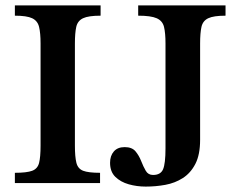

<svg xmlns="http://www.w3.org/2000/svg" viewBox="-20 -677 870 710"><path d="M350 0H35V-38Q79 -38 99 -45.5Q119 -53 124.5 -74.5Q130 -96 130 -139V-516Q130 -555 124.5 -577.5Q119 -600 99 -609.5Q79 -619 35 -619V-657H352V-619Q307 -619 287 -609.5Q267 -600 262 -577.5Q257 -555 257 -516V-139Q257 -97 262.5 -75Q268 -53 287.5 -45.5Q307 -38 350 -38ZM519 13Q486 13 456 4.5Q426 -4 406.5 -23Q387 -42 387 -75Q387 -101 401 -117Q415 -133 441 -133Q468 -133 481 -117.5Q494 -102 502 -81.5Q510 -61 519 -45.5Q528 -30 546 -30Q574 -30 583 -51Q592 -72 592 -129V-516Q592 -555 586.5 -577.5Q581 -600 559.5 -609.5Q538 -619 491 -619V-657H814V-619Q770 -619 750 -609.5Q730 -600 725 -577.5Q720 -555 720 -516V-160Q720 -105 702.5 -71Q685 -37 656 -18.5Q627 0 591.5 6.5Q556 13 519 13Z"/></svg>

Font: STIX Two Text SemiBold
Style: Regular
Weight: 600
Designer: Ross Mills, John Hudson & Paul Hanslow, Tiro Typeworks Ltd; with prior portions MicroPress Inc., and Coen Hoffman.
Foundry: Tiro Typeworks Ltd
Version: Version 2.13 b171